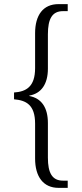

<svg xmlns="http://www.w3.org/2000/svg" viewBox="-20 -780 396 930"><path d="M264 130H308V95H285C233 95 212 58 212 -16V-184C212 -259 181 -304 122 -315V-317C180 -327 212 -373 212 -447V-614C212 -689 233 -726 285 -726H308V-760H263C189 -760 150 -707 150 -619V-450C150 -359 106 -336 48 -332V-299C106 -294 150 -273 150 -181V-12C150 75 189 130 264 130Z"/></svg>

Font: Noto Serif Myanmar Condensed Light
Style: Regular
Weight: 300
Width: 3
Designer: Ben Mitchell and the Monotype Design Team
Foundry: Monotype Imaging Inc.
Version: Version 2.106